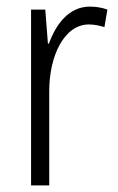

<svg xmlns="http://www.w3.org/2000/svg" viewBox="-20 -561 356 581"><path d="M252 -541C188 -541 149 -487 128 -429H125L117 -532H74V0H129V-282C128 -391 174 -487 249 -487C266 -487 283 -483 296 -479L305 -532C289 -538 270 -541 252 -541Z"/></svg>

Font: Noto Sans Armenian Condensed Light
Style: Regular
Weight: 300
Width: 3
Designer: Monotype Design Team
Foundry: Monotype Imaging Inc.
Version: Version 2.008